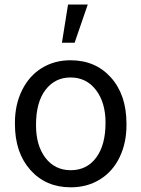

<svg xmlns="http://www.w3.org/2000/svg" viewBox="-20 -798 610 828"><path d="M44.4 -269Q44.4 -346.7 75 -408.7Q105.5 -470.7 159.9 -504.4Q214.4 -538.1 284.2 -538.1Q392.1 -538.1 458.7 -463.4Q525.4 -388.7 525.4 -264.6V-258.3Q525.4 -181.2 495.8 -119.9Q466.3 -58.6 411.4 -24.4Q356.4 9.8 285.2 9.8Q177.7 9.8 111.1 -64.9Q44.4 -139.6 44.4 -262.7ZM135.3 -258.3Q135.3 -170.4 176 -117.2Q216.8 -64 285.2 -64Q354 -64 394.5 -117.9Q435.1 -171.9 435.1 -269Q435.1 -356 393.8 -409.9Q352.5 -463.9 284.2 -463.9Q217.3 -463.9 176.3 -410.6Q135.3 -357.4 135.3 -258.3ZM273.4 -778.3H358.4L301.8 -613.8H247.1Z"/></svg>

Font: Roboto
Style: Regular
Weight: 400
Designer: Google
Version: Version 2.001047; 2015